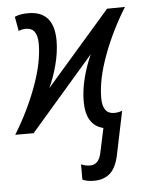

<svg xmlns="http://www.w3.org/2000/svg" viewBox="-65 -591 659 875"><g transform="rotate(-5 264.5 -153.5)"><path d="M330 240Q373 240 401.5 216.5Q430 193 443 135L485 -67Q469 -60 448 -60Q395 -60 395 -133Q395 -218 435.5 -327Q476 -436 539 -537L457 -536L163 -198Q185 -244 200 -302Q215 -360 215 -411Q215 -547 97 -547Q60 -547 35 -536L47 -470Q63 -477 81 -477Q133 -477 133 -404Q133 -319 93 -210.5Q53 -102 -10 0H74L365 -336Q342 -285 328 -230Q314 -175 314 -124Q314 -15 393 4L369 116Q358 169 318 169Q296 169 277 160V230Q297 240 330 240Z"/></g></svg>

Font: Noto Sans UI SemiCondensed
Style: Italic
Weight: 400
Width: 4
Italic angle: -12°
Designer: Monotype Design Team
Foundry: Monotype Imaging Inc.
Version: Version 1.901